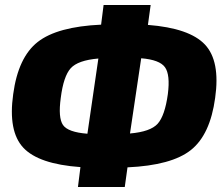

<svg xmlns="http://www.w3.org/2000/svg" viewBox="-20 -732 900 771"><path d="M585 -712 574 -632Q741 -619 803 -553Q865 -487 844 -339Q824 -191 746.5 -129.5Q669 -68 492 -60L481 19H293L303 -61Q135 -73 73.5 -139Q12 -205 33 -354Q53 -502 131.5 -563.5Q210 -625 386 -633L396 -712ZM547 -498 502 -196Q584 -203 613 -235Q642 -267 654 -354Q664 -432 642.5 -462Q621 -492 547 -498ZM331 -195 375 -497Q293 -490 264 -458Q235 -426 224 -339Q213 -259 233 -230Q253 -201 331 -195Z"/></svg>

Font: Exo 2.0 Extra Bold
Style: Italic
Weight: 800
Italic angle: -8°
Designer: Natanael Gama
Version: Version 1.001;PS 001.001;hotconv 1.0.70;makeotf.lib2.5.58329